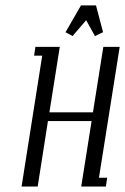

<svg xmlns="http://www.w3.org/2000/svg" viewBox="-20 -684 459 704"><path d="M59.1 0 134.8 -480H105L109.9 -512.2H199.2L161.1 -272H320.8L358.9 -512.2H418.9L342.8 -32.2H373L368.2 0H277.8L315.9 -240.2H155.8L118.2 0ZM220.2 -565.9 276.9 -664.1H332L357.9 -565.9L328.1 -551.8L295.9 -609.9L246.1 -551.8Z"/></svg>

Font: Gawaa
Style: Italic
Weight: 400
Designer: T. Christopher White
Version: Version 1.0